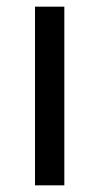

<svg xmlns="http://www.w3.org/2000/svg" viewBox="-20 -556 298 576"><path d="M173 0H85V-536H173Z"/></svg>

Font: Noto Sans NKo Unjoined
Style: Regular
Weight: 400
Designer: Monotype Design Team
Foundry: Monotype Imaging Inc.
Version: Version 2.004